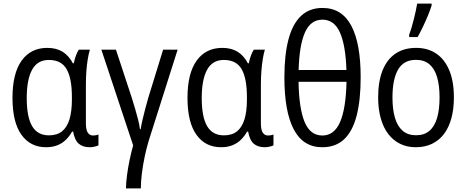

<svg xmlns="http://www.w3.org/2000/svg" viewBox="-20 -813 2605 1073"><path d="M253.4 -56.6Q298.8 -56.6 326.9 -79.3Q355 -102.1 368.4 -146.5Q381.8 -190.9 381.8 -256.3V-271Q381.8 -375 352.3 -426.5Q322.8 -478 252.4 -478Q189.5 -478 159.4 -423.3Q129.4 -368.7 129.4 -265.1Q129.4 -159.2 159.7 -107.9Q189.9 -56.6 253.4 -56.6ZM237.3 9.8Q149.9 9.8 99.9 -59.8Q49.8 -129.4 49.8 -266.1Q49.8 -403.3 101.1 -474.4Q152.3 -545.4 244.1 -545.4Q294.9 -545.4 329.8 -523.7Q364.7 -502 387.2 -459.5H392.6Q396 -478.5 403.3 -499.5Q410.6 -520.5 420.4 -535.6H482.4Q475.6 -514.2 470.5 -482.7Q465.3 -451.2 462.6 -414.6Q460 -377.9 460 -339.8V-123.5Q460 -87.4 470.7 -71.5Q481.4 -55.7 499.5 -55.7Q507.8 -55.7 516.1 -57.1Q524.4 -58.6 530.3 -61V-1Q525.9 2 517.8 4.2Q509.8 6.3 500.5 8.1Q491.2 9.8 481.9 9.8Q442.9 9.8 420.2 -9.8Q397.5 -29.3 388.7 -77.6H382.8Q368.7 -52.2 348.9 -32.5Q329.1 -12.7 301.5 -1.5Q273.9 9.8 237.3 9.8Z M972.7 -535.6 810.5 -24.4Q797.9 17.6 788.1 64.9Q778.3 112.3 772.7 157.5Q767.1 202.6 767.1 239.7H684.1Q684.1 210 689.7 167Q695.3 124 704.6 79.6Q713.9 35.2 724.1 -0.5L546.4 -535.6H627.9L716.3 -267.1Q725.6 -236.8 735.1 -205.1Q744.6 -173.3 752 -143.8Q759.3 -114.3 762.2 -90.8H766.1Q769.5 -113.8 776.4 -143.1Q783.2 -172.4 791.5 -204.1Q799.8 -235.8 808.1 -264.6L891.6 -535.6Z M1231.4 -56.6Q1276.9 -56.6 1304.9 -79.3Q1333 -102.1 1346.4 -146.5Q1359.9 -190.9 1359.9 -256.3V-271Q1359.9 -375 1330.3 -426.5Q1300.8 -478 1230.5 -478Q1167.5 -478 1137.5 -423.3Q1107.4 -368.7 1107.4 -265.1Q1107.4 -159.2 1137.7 -107.9Q1168 -56.6 1231.4 -56.6ZM1215.3 9.8Q1127.9 9.8 1077.9 -59.8Q1027.8 -129.4 1027.8 -266.1Q1027.8 -403.3 1079.1 -474.4Q1130.4 -545.4 1222.2 -545.4Q1272.9 -545.4 1307.9 -523.7Q1342.8 -502 1365.2 -459.5H1370.6Q1374 -478.5 1381.3 -499.5Q1388.7 -520.5 1398.4 -535.6H1460.4Q1453.6 -514.2 1448.5 -482.7Q1443.4 -451.2 1440.7 -414.6Q1438 -377.9 1438 -339.8V-123.5Q1438 -87.4 1448.7 -71.5Q1459.5 -55.7 1477.5 -55.7Q1485.8 -55.7 1494.1 -57.1Q1502.4 -58.6 1508.3 -61V-1Q1503.9 2 1495.8 4.2Q1487.8 6.3 1478.5 8.1Q1469.2 9.8 1460 9.8Q1420.9 9.8 1398.2 -9.8Q1375.5 -29.3 1366.7 -77.6H1360.8Q1346.7 -52.2 1326.9 -32.5Q1307.1 -12.7 1279.5 -1.5Q1252 9.8 1215.3 9.8Z M1995.6 -381.3Q1995.6 -253.9 1973.1 -166.7Q1950.7 -79.6 1903.3 -34.9Q1856 9.8 1781.2 9.8Q1673.8 9.8 1621.6 -90.1Q1569.3 -189.9 1569.3 -380.4Q1569.3 -506.8 1592.3 -593.3Q1615.2 -679.7 1662.4 -724.1Q1709.5 -768.6 1782.2 -768.6Q1890.1 -768.6 1942.9 -669.9Q1995.6 -571.3 1995.6 -381.3ZM1781.2 -55.7Q1847.7 -55.7 1880.4 -130.6Q1913.1 -205.6 1916.5 -356H1648.4Q1650.9 -207 1682.4 -131.3Q1713.9 -55.7 1781.2 -55.7ZM1781.7 -703.1Q1716.3 -703.1 1684.6 -632.3Q1652.8 -561.5 1648.9 -421.9H1916Q1911.6 -560.5 1879.6 -631.8Q1847.7 -703.1 1781.7 -703.1Z M2516.6 -268.6Q2516.6 -204.1 2502.7 -152.6Q2488.8 -101.1 2461.7 -64.9Q2434.6 -28.8 2394.8 -9.5Q2355 9.8 2303.2 9.8Q2254.4 9.8 2215.6 -9.5Q2176.8 -28.8 2149.4 -64.7Q2122.1 -100.6 2107.7 -152.3Q2093.3 -204.1 2093.3 -268.6Q2093.3 -356.9 2117.7 -418.7Q2142.1 -480.5 2189.5 -512.9Q2236.8 -545.4 2305.7 -545.4Q2371.1 -545.4 2418.2 -513.4Q2465.3 -481.4 2491 -419.7Q2516.6 -357.9 2516.6 -268.6ZM2173.3 -268.6Q2173.3 -201.7 2187.3 -154.3Q2201.2 -106.9 2230.5 -82Q2259.8 -57.1 2305.2 -57.1Q2350.6 -57.1 2379.6 -81.8Q2408.7 -106.4 2422.6 -153.6Q2436.5 -200.7 2436.5 -268.6Q2436.5 -335.4 2422.6 -382.3Q2408.7 -429.2 2379.6 -453.9Q2350.6 -478.5 2304.7 -478.5Q2236.3 -478.5 2204.8 -424.3Q2173.3 -370.1 2173.3 -268.6ZM2266.6 -606V-618.7Q2272.5 -633.8 2279.3 -656.5Q2286.1 -679.2 2292.5 -704.8Q2298.8 -730.5 2304 -753.9Q2309.1 -777.3 2311.5 -793H2392.1V-782.2Q2384.8 -758.8 2372.1 -727.5Q2359.4 -696.3 2344 -664.3Q2328.6 -632.3 2314 -606Z"/></svg>

Font: Open Sans SemiCondensed
Style: Regular
Weight: 400
Width: 4
Designer: Monotype Design Team
Foundry: Monotype Imaging Inc.
Version: Version 3.000